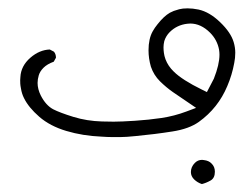

<svg xmlns="http://www.w3.org/2000/svg" viewBox="-20 -181 595 469"><path d="M384.3 -36.1Q381.3 -44.4 380.4 -51.5Q379.4 -58.6 379.4 -65.4Q379.4 -72.3 381.3 -80.6Q385.3 -93.3 394.5 -102.5Q412.1 -120.1 437.5 -123Q440.9 -123.5 444.8 -123.5Q470.7 -123.5 493.2 -101.1Q510.7 -83.5 515.1 -59.6Q516.1 -53.7 516.1 -47.4Q516.1 -23.4 502.4 11.2L485.4 43.9L473.6 38.1Q424.8 14.2 404.3 -6.3Q390.6 -19.5 384.3 -36.1ZM228.5 152.8Q242.7 153.8 252.7 153.8Q262.7 153.8 275.1 153.8Q287.6 153.8 311 151.4Q357.9 147 401.4 140.1Q441.9 133.8 465.8 116.7Q512.7 83 535.2 29.3Q546.9 2 552.2 -27.3Q554.7 -39.6 554.7 -52.2Q554.7 -64.9 550.8 -78.1Q543.9 -101.6 517.8 -126.7Q491.7 -151.9 464.8 -157.7Q450.7 -160.6 438.2 -160.6Q425.8 -160.6 417.7 -158.4Q409.7 -156.2 404.5 -154.3Q399.4 -152.3 395 -149.9Q380.4 -141.6 364.7 -121.6Q357.9 -113.3 353 -104.5Q342.8 -86.4 342.8 -58.1Q342.8 -38.1 348.6 -18.1Q355.5 2.4 370.8 17.6Q386.2 32.7 402.3 43.9L459 82.5L435.5 91.3Q405.8 102.5 374.5 107.2Q343.3 111.8 309.6 114Q275.9 116.2 257.6 116.2Q239.3 116.2 229 115.7Q192.4 114.7 159.2 104.5Q126 94.2 109.9 85.9Q91.8 76.2 79.6 52.2Q71.8 36.6 71.8 21.5Q71.8 12.7 74.7 2.9Q77.6 -6.8 86.4 -15.6Q95.2 -24.4 111.3 -30.3L116.7 -40Q116.7 -48.8 111.8 -54.7L101.6 -60.1Q76.2 -59.1 54.2 -40Q31.2 -20 29.8 7.3Q29.3 11.2 29.3 14.9Q29.3 18.6 29.5 23.4Q29.8 28.3 31.2 35.2Q33.2 47.9 38.6 58.6Q49.8 81.5 75.9 104.2Q102.1 127 142.1 138.9Q182.1 150.9 228.5 152.8ZM504.9 238.3Q504.9 226.1 496.6 218.3Q490.2 211.4 478 210Q475.6 209.5 473.6 209.5Q463.4 209.5 456.1 216.8Q446.3 226.6 446.3 239.3Q446.3 249.5 454.3 257.3Q462.4 265.1 473.1 268.6Q483.4 266.1 494.6 259.8Q504.9 253.9 504.9 238.3Z"/></svg>

Font: NaikaiFont
Style: ExtraLight
Weight: 200
Version: Version 1.89